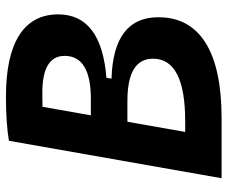

<svg xmlns="http://www.w3.org/2000/svg" viewBox="-78 -664 743 626"><g transform="rotate(-90 293.0 -351.5)"><path d="M24.4 0 146.5 -693.4Q203.6 -703.1 290 -703.1Q422.4 -703.1 490.5 -659.9Q558.6 -616.7 558.6 -532.7Q558.6 -392.1 351.6 -375.5L349.1 -358.9Q549.3 -353 549.3 -206.1Q549.3 -104.5 465.8 -52.2Q382.3 0 219.7 0ZM175.3 -118.7H210Q414.1 -118.7 414.1 -223.6Q414.1 -307.1 276.9 -307.1H208.5ZM229.5 -426.3H282.7Q423.3 -426.3 423.3 -511.7Q423.3 -584.5 303.2 -584.5Q279.3 -584.5 257.3 -584Z"/></g></svg>

Font: CaskaydiaCove NFP
Style: Bold Italic
Weight: 700
Italic angle: -10°
Designer: Aaron Bell
Foundry: Saja Typeworks
Version: Version 2111.001; VTT 6.35;Nerd Fonts 3.1.1